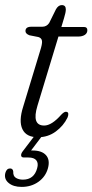

<svg xmlns="http://www.w3.org/2000/svg" viewBox="-46 -531 363 754"><path d="M105 -385.5 69.5 -392.5Q54 -398.5 54 -409Q54 -426 77 -426H120Q137 -426 147 -440.5L174 -495Q183.5 -511 196.5 -511Q212.5 -511 212.5 -494Q212.5 -482.5 205.5 -460L195 -425H284Q297 -425 297 -412.5Q297 -400.5 287 -394Q277 -387.5 261 -387.5H183.5L101 -115.5Q77.5 -38 127.5 -38Q157 -38 194.5 -80.5Q208 -95 216.5 -91.5Q222 -90 222.2 -83.5Q222.5 -77 219 -69Q203.5 -37 173 -14.5Q142.5 8 103 8Q57 8 42 -23.8Q27 -55.5 45 -112L111 -329.5Q120.5 -358.5 119 -370Q117.5 -381.5 105 -385.5ZM97.5 -8H127.5L76 60Q79 60 82 60Q118 60 134.5 78.2Q151 96.5 142.5 129Q133.5 162.5 105.2 182.8Q77 203 39 203Q6 203 -12.5 187.2Q-31 171.5 -25 148Q-20 130.5 -6.5 130.5Q4.5 130.5 6 142.5Q5 160.5 16.5 167.5Q28 174.5 44 174.5Q88 174.5 100 129.5Q105.5 110 96.8 98.8Q88 87.5 65.5 87.5H48.5Q38 87.5 37 80.2Q36 73 43 63.5Z"/></svg>

Font: Fraunces 144pt S100 Light
Style: Italic
Weight: 300
Italic angle: -16°
Version: Version 1.000; ttfautohint (v1.8.3)